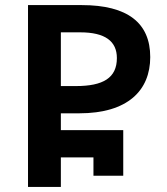

<svg xmlns="http://www.w3.org/2000/svg" viewBox="-20 -734 656 754"><path d="M90 0H219V-116H347V-44H464V-223H219V-289H291C482 -289 570 -379 570 -510C570 -644 481 -714 301 -714H90ZM219 -396V-607H295C393 -607 439 -572 439 -506C439 -428 385 -396 278 -396Z"/></svg>

Font: Noto Sans Georgian SemiBold
Style: Regular
Weight: 600
Designer: Monotype Design Team, Akaki Razmadze
Foundry: Google LLC
Version: Version 2.005